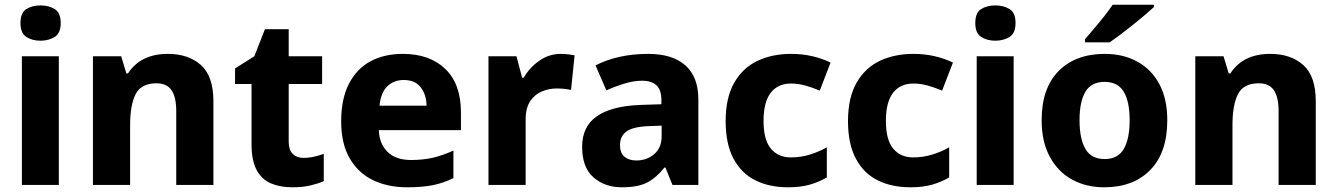

<svg xmlns="http://www.w3.org/2000/svg" viewBox="-20 -786 5681 816"><path d="M152 -763Q187 -763 212.5 -747.5Q238 -732 238 -688Q238 -645 212.5 -629Q187 -613 152 -613Q117 -613 92 -629Q67 -645 67 -688Q67 -732 92 -747.5Q117 -763 152 -763ZM230 -547V0H73V-547Z M693 -557Q781 -557 834 -509.5Q887 -462 887 -356V0H729V-315Q729 -373 709 -402.5Q689 -432 645 -432Q580 -432 556.5 -386Q533 -340 533 -254V0H375V-547H495L517 -474H524Q578 -557 693 -557Z M1269 -115Q1293 -115 1314.5 -120Q1336 -125 1356 -132V-16Q1330 -5 1298 2.5Q1266 10 1222 10Q1172 10 1133 -6Q1094 -22 1071.5 -62Q1049 -102 1049 -174V-429H979V-495L1061 -547L1106 -662H1207V-547H1349V-429H1207V-183Q1207 -149 1224 -132Q1241 -115 1269 -115Z M1692 -557Q1806 -557 1872.5 -493Q1939 -429 1939 -308V-233H1590Q1592 -175 1627 -140.5Q1662 -106 1727 -106Q1779 -106 1821 -116Q1863 -126 1907 -146V-29Q1867 -9 1822 0.5Q1777 10 1710 10Q1629 10 1566 -20Q1503 -50 1466.5 -112.5Q1430 -175 1430 -270Q1430 -366 1463 -430Q1496 -494 1554.5 -525.5Q1613 -557 1692 -557ZM1696 -446Q1653 -446 1625.5 -418.5Q1598 -391 1593 -337H1793Q1792 -384 1768 -415Q1744 -446 1696 -446Z M2363 -557Q2378 -557 2395 -555Q2412 -553 2422 -551L2407 -404Q2397 -406 2382 -408Q2367 -410 2345 -410Q2315 -410 2284.5 -398Q2254 -386 2234 -357Q2214 -328 2214 -277V0H2056V-547H2175L2199 -456H2206Q2230 -498 2271.5 -527.5Q2313 -557 2363 -557Z M2735 -557Q2838 -557 2893 -508Q2948 -459 2948 -364V0H2838L2808 -74H2804Q2769 -30 2730 -10Q2691 10 2623 10Q2550 10 2502 -32.5Q2454 -75 2454 -162Q2454 -248 2516 -291.5Q2578 -335 2700 -340L2791 -343V-358Q2791 -405 2769.5 -424Q2748 -443 2710 -443Q2674 -443 2634.5 -431Q2595 -419 2557 -402L2511 -508Q2555 -531 2611.5 -544Q2668 -557 2735 -557ZM2736 -250Q2668 -247 2641.5 -226.5Q2615 -206 2615 -170Q2615 -136 2634 -120Q2653 -104 2684 -104Q2729 -104 2760.5 -131Q2792 -158 2792 -207V-252Z M3330 10Q3250 10 3190.5 -19.5Q3131 -49 3097.5 -111.5Q3064 -174 3064 -271Q3064 -371 3100.5 -434.5Q3137 -498 3199.5 -527.5Q3262 -557 3342 -557Q3390 -557 3433 -547Q3476 -537 3510 -520L3464 -401Q3433 -414 3402.5 -422.5Q3372 -431 3342 -431Q3286 -431 3255.5 -391.5Q3225 -352 3225 -272Q3225 -192 3256 -154.5Q3287 -117 3341 -117Q3383 -117 3422 -129Q3461 -141 3494 -160V-32Q3462 -13 3422.5 -1.5Q3383 10 3330 10Z M3850 10Q3770 10 3710.5 -19.5Q3651 -49 3617.5 -111.5Q3584 -174 3584 -271Q3584 -371 3620.5 -434.5Q3657 -498 3719.5 -527.5Q3782 -557 3862 -557Q3910 -557 3953 -547Q3996 -537 4030 -520L3984 -401Q3953 -414 3922.5 -422.5Q3892 -431 3862 -431Q3806 -431 3775.5 -391.5Q3745 -352 3745 -272Q3745 -192 3776 -154.5Q3807 -117 3861 -117Q3903 -117 3942 -129Q3981 -141 4014 -160V-32Q3982 -13 3942.5 -1.5Q3903 10 3850 10Z M4210 -763Q4245 -763 4270.5 -747.5Q4296 -732 4296 -688Q4296 -645 4270.5 -629Q4245 -613 4210 -613Q4175 -613 4150 -629Q4125 -645 4125 -688Q4125 -732 4150 -747.5Q4175 -763 4210 -763ZM4288 -547V0H4131V-547Z M4941 -275Q4941 -138 4869 -64Q4797 10 4673 10Q4596 10 4536 -23Q4476 -56 4441.5 -120Q4407 -184 4407 -275Q4407 -411 4479 -484Q4551 -557 4676 -557Q4753 -557 4813 -524.5Q4873 -492 4907 -429Q4941 -366 4941 -275ZM4568 -275Q4568 -196 4593 -153Q4618 -110 4675 -110Q4731 -110 4756 -153Q4781 -196 4781 -275Q4781 -354 4756 -396Q4731 -438 4674 -438Q4618 -438 4593 -396Q4568 -354 4568 -275ZM4884 -756Q4869 -742 4845.5 -722Q4822 -702 4794.5 -680Q4767 -658 4741 -638.5Q4715 -619 4696 -606H4591V-619Q4607 -638 4629 -663.5Q4651 -689 4672.5 -716.5Q4694 -744 4709 -766H4884Z M5378 -557Q5466 -557 5519 -509.5Q5572 -462 5572 -356V0H5414V-315Q5414 -373 5394 -402.5Q5374 -432 5330 -432Q5265 -432 5241.5 -386Q5218 -340 5218 -254V0H5060V-547H5180L5202 -474H5209Q5263 -557 5378 -557Z"/></svg>

Font: Noto Sans Oriya
Style: Bold
Weight: 700
Designer: Amélie Bonet and Sol Matas
Foundry: Google LLC
Version: Version 2.006; ttfautohint (v1.8.4.7-5d5b)